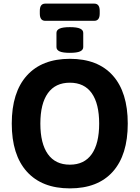

<svg xmlns="http://www.w3.org/2000/svg" viewBox="-20 -1033 771 1061"><path d="M230 -918Q200 -918 200 -958V-973Q200 -1013 230 -1013H501Q531 -1013 531 -973V-958Q531 -918 501 -918ZM366 -741Q327 -741 309.5 -749Q292 -757 292 -773V-851Q292 -867 309.5 -875Q327 -883 366 -883Q405 -883 422.5 -875Q440 -867 440 -851V-773Q440 -757 422.5 -749Q405 -741 366 -741ZM366 8Q212 8 128.5 -84.5Q45 -177 45 -350Q45 -523 128.5 -615.5Q212 -708 366 -708Q521 -708 603.5 -615.5Q686 -523 686 -350Q686 -177 603.5 -84.5Q521 8 366 8ZM366 -123Q446 -123 487 -181.5Q528 -240 528 -350Q528 -460 487 -518Q446 -576 366 -576Q286 -576 244.5 -518Q203 -460 203 -350Q203 -240 244.5 -181.5Q286 -123 366 -123Z"/></svg>

Font: Asap
Style: Bold
Weight: 700
Designer: Pablo Cosgaya
Foundry: Omnibus-Type
Version: Version 3.001; ttfautohint (v1.8.3)